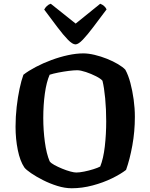

<svg xmlns="http://www.w3.org/2000/svg" viewBox="-20 -1005 803 1025"><path d="M363 0Q326 0 286 -12.5Q246 -25 209.5 -43.5Q173 -62 146 -80.5Q119 -99 110 -111Q87 -145 75 -204Q63 -263 63 -328Q63 -382 69 -434.5Q75 -487 84.5 -531.5Q94 -576 105 -606Q132 -627 171 -647.5Q210 -668 254.5 -684.5Q299 -701 343 -710.5Q387 -720 425 -720Q452 -720 485.5 -712Q519 -704 551.5 -691Q584 -678 610 -662.5Q636 -647 649 -633Q665 -604 676 -562.5Q687 -521 693.5 -474Q700 -427 700 -381Q700 -303 686.5 -228.5Q673 -154 653 -98Q625 -76 578 -53Q531 -30 474.5 -15Q418 0 363 0ZM387 -84Q404 -84 429 -89Q454 -94 478 -101.5Q502 -109 515 -116Q532 -158 539.5 -223Q547 -288 547 -358Q547 -422 541.5 -480Q536 -538 527 -574Q518 -585 492.5 -598Q467 -611 438.5 -620.5Q410 -630 392 -630Q374 -630 346.5 -626.5Q319 -623 291 -617.5Q263 -612 245 -606Q228 -567 219.5 -506Q211 -445 211 -375Q211 -310 219.5 -247Q228 -184 245 -144Q252 -134 270.5 -124Q289 -114 312 -104.5Q335 -95 355.5 -89.5Q376 -84 387 -84ZM383 -768Q367 -768 342.5 -793Q318 -818 286 -860.5Q254 -903 216 -954Q221 -964 230.5 -973Q240 -982 251 -985L384 -879L515 -985Q539 -976 549 -955Q510 -903 478 -860.5Q446 -818 422 -793Q398 -768 383 -768Z"/></svg>

Font: Texturina
Style: Bold
Weight: 700
Designer: Guillermo Torres Carreño
Foundry: Omnibus-Type
Version: Version 1.002; ttfautohint (v1.8.3)